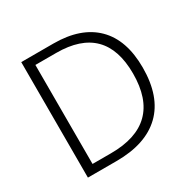

<svg xmlns="http://www.w3.org/2000/svg" viewBox="-158 -871 1027 1028"><g transform="rotate(-30 355.5 -357.0)"><path d="M649 -364Q649 -184 553.5 -92Q458 0 277 0H100V-714H299Q468 -714 558.5 -624.5Q649 -535 649 -364ZM588 -362Q588 -663 287 -663H158V-51H272Q588 -51 588 -362Z"/></g></svg>

Font: Noto Sans Lao Looped Light
Style: Regular
Weight: 300
Designer: Mark Frömberg, Ben Mitchell
Foundry: The Fontpad Ltd
Version: Version 1.002; ttfautohint (v1.8.4.7-5d5b)